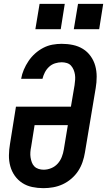

<svg xmlns="http://www.w3.org/2000/svg" viewBox="-20 -971 557 999"><path d="M206 8Q176 8 147.5 2Q119 -4 96 -19Q73 -34 57 -56.5Q41 -79 33.5 -106.5Q26 -134 26.5 -163.5Q27 -193 32 -222L63 -416H349L368 -528Q370 -542 371 -556Q372 -570 370 -583Q368 -596 363 -608Q358 -620 349.5 -629.5Q341 -639 328 -643Q315 -647 301 -647Q284 -647 266.5 -641.5Q249 -636 235.5 -623.5Q222 -611 213.5 -594.5Q205 -578 201 -561H90Q94 -585 104 -608.5Q114 -632 128.5 -653.5Q143 -675 162.5 -692.5Q182 -710 205 -722Q228 -734 252.5 -738.5Q277 -743 301 -743Q331 -743 359.5 -737Q388 -731 411.5 -716.5Q435 -702 451.5 -679Q468 -656 475.5 -629Q483 -602 483 -572Q483 -542 478 -513L422 -178Q418 -153 409.5 -128Q401 -103 386.5 -81Q372 -59 351 -41Q330 -23 306 -12Q282 -1 256.5 3.5Q231 8 206 8ZM207 -88Q227 -88 246.5 -96Q266 -104 280 -119.5Q294 -135 301.5 -154.5Q309 -174 312 -193L333 -320H160L142 -207Q139 -193 138 -179Q137 -165 139 -152Q141 -139 145.5 -126.5Q150 -114 159 -105Q168 -96 181 -92Q194 -88 207 -88ZM496 -819H364L386 -951H517ZM296 -819H164L186 -951H317Z"/></svg>

Font: Iosevka SS04 Oblique
Style: Bold
Weight: 700
Italic angle: -9°
Monospace: yes
Designer: Belleve Invis
Foundry: Belleve Invis
Version: Version 19.0.0; ttfautohint (v1.8.4)